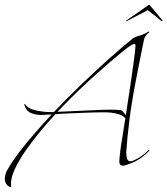

<svg xmlns="http://www.w3.org/2000/svg" viewBox="-48 -673 693 795"><path d="M-2 95Q0 106 -12 98.5Q-24 91 -27 76Q-28 74 -28 67Q-28 59 -25.5 49Q-23 39 -16 28Q2 -4 30.5 -41.5Q59 -79 94 -119Q111 -139 129 -159Q147 -179 166 -199H165Q154 -199 143.5 -198Q133 -197 122 -197Q99 -197 80 -205Q61 -213 53 -238Q52 -241 53.5 -242.5Q55 -244 57 -240Q66 -227 85 -220.5Q104 -214 124.5 -211.5Q145 -209 158 -209H175Q232 -269 291.5 -326Q351 -383 406 -432Q461 -481 502 -514Q512 -521 532 -526Q539 -528 549 -532.5Q559 -537 564 -541Q567 -543 569.5 -541.5Q572 -540 568 -538Q562 -534 556.5 -526.5Q551 -519 549 -512Q547 -503 541.5 -476Q536 -449 528.5 -411Q521 -373 513 -331.5Q505 -290 499 -252Q493 -216 488 -177Q483 -138 480 -106.5Q477 -75 476 -58Q475 -54 475 -48Q475 -42 475 -37Q475 -25 478.5 -15Q482 -5 492 -5Q498 -5 506 -9Q524 -17 539 -27.5Q554 -38 566 -51Q570 -56 570.5 -52.5Q571 -49 567 -46Q552 -30 532 -16.5Q512 -3 489 5Q483 7 475.5 10Q468 13 461 13Q446 13 446 -4Q447 -24 450 -48Q453 -72 457 -94L471 -184Q457 -198 433 -203Q409 -208 391 -208Q355 -208 314 -206.5Q273 -205 237.5 -203.5Q202 -202 181 -200Q153 -170 120.5 -131Q88 -92 59 -50.5Q30 -9 12.5 29Q-5 67 -2 95ZM473 -196Q483 -259 492 -320.5Q501 -382 507 -426.5Q513 -471 513 -483Q513 -491 508 -491Q499 -491 461 -461Q410 -419 345 -361Q280 -303 215 -236L190 -210L369 -218Q374 -218 385.5 -218.5Q397 -219 410 -219Q426 -219 440 -218Q454 -217 457 -215Q465 -208 473 -196ZM478 -586Q474 -584 473.5 -585.5Q473 -587 475 -588L567 -652Q570 -654 572 -652L625 -588Q626 -587 624 -585.5Q622 -584 620 -586Q617 -589 607 -597Q597 -605 585 -614.5Q573 -624 564 -631Q551 -624 532.5 -614.5Q514 -605 498.5 -597Q483 -589 478 -586Z"/></svg>

Font: Explora
Style: Regular
Weight: 400
Designer: Robert E. Leuschke
Foundry: Robert E. Leuschke
Version: Version 1.010